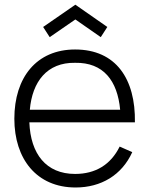

<svg xmlns="http://www.w3.org/2000/svg" viewBox="-20 -791 643 826"><path d="M304.2 -707.3 413.5 -631.2 441.7 -675 304.2 -770.8 165.6 -675 193.8 -631.2ZM106.3 -264.6H560.4C563.5 -451 479.2 -578.1 303.1 -578.1C137.5 -578.1 41.7 -458.3 41.7 -280.2C41.7 -107.3 137.5 15.6 305.2 15.6C414.6 15.6 504.2 -37.5 549 -136.5L494.8 -160.4C456.3 -82.3 390.6 -42.7 303.1 -42.7C178.1 -42.7 111.5 -129.2 106.3 -264.6ZM303.1 -520.8C425 -522.9 485.4 -443.8 496.9 -318.8H108.3C118.8 -439.6 182.3 -522.9 303.1 -520.8Z"/></svg>

Font: Manrope3 Light
Style: Regular
Weight: 300
Designer: Mikhail Sharanda
Foundry: Mikhail Sharanda
Version: Version 3.000;PS 003.000;hotconv 1.0.88;makeotf.lib2.5.64775